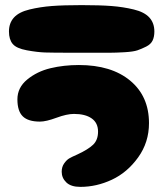

<svg xmlns="http://www.w3.org/2000/svg" viewBox="-20 -732 648 750"><path d="M294 -2Q357 -2 417 -30Q477 -58 519.5 -117Q562 -176 562 -251Q562 -356 488.5 -417Q415 -478 288 -478Q229 -478 177 -465.5Q125 -453 86.5 -421.5Q48 -390 48 -344Q48 -298 69 -277.5Q90 -257 136 -257Q160 -257 200.5 -272Q241 -287 269 -287Q313 -287 338 -269.5Q363 -252 363 -218Q363 -185 343.5 -166.5Q324 -148 283 -129Q260 -119 250 -113Q240 -107 230.5 -93.5Q221 -80 221 -61Q221 -37 239 -19.5Q257 -2 294 -2ZM340 -526Q387 -526 409.5 -526Q432 -526 466.5 -528Q501 -530 517 -535.5Q533 -541 551 -550Q569 -559 576 -573.5Q583 -588 583 -609Q583 -642 563.5 -663.5Q544 -685 502.5 -695Q461 -705 415.5 -708.5Q370 -712 299 -712Q228 -712 182.5 -708.5Q137 -705 95.5 -695Q54 -685 34.5 -663.5Q15 -642 15 -609Q15 -578 29.5 -560.5Q44 -543 85 -535.5Q126 -528 156 -527Q186 -526 258 -526Q285 -526 299 -526Q313 -526 340 -526Z"/></svg>

Font: Cherry Bomb
Style: Regular
Weight: 400
Designer: satsuyako
Foundry: satsuyako
Version: Version 4.0